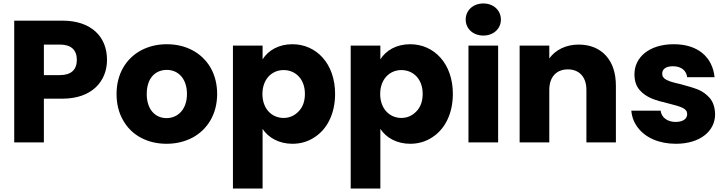

<svg xmlns="http://www.w3.org/2000/svg" viewBox="-20 -821 4186 1107"><path d="M62 0H233V-252H339C513 -252 597 -355 597 -476C597 -608 508 -702 339 -702H62ZM233 -388V-564H326C391 -564 423 -532 423 -476C423 -420 391 -388 326 -388Z M690 -127C739 -40 831 8 940 8C995 8 1044 -4 1089 -27C1177 -74 1232 -164 1232 -279C1232 -336 1219 -387 1194 -431C1143 -518 1051 -566 942 -566C887 -566 838 -554 794 -531C706 -484 652 -394 652 -279C652 -221 665 -170 690 -127ZM826 -279C826 -370 875 -418 942 -418C1007 -418 1058 -368 1058 -279C1058 -190 1005 -140 940 -140C875 -140 826 -190 826 -279Z M1494 266V-78C1527 -27 1589 8 1666 8C1712 8 1754 -4 1791 -28C1866 -75 1912 -165 1912 -280C1912 -454 1804 -566 1666 -566C1587 -566 1527 -531 1494 -479V-558H1323V266ZM1493 -279C1493 -364 1547 -417 1615 -417C1684 -417 1738 -365 1738 -280C1738 -237 1726 -204 1702 -179C1678 -154 1649 -141 1615 -141C1547 -141 1493 -194 1493 -279Z M2173 266V-78C2206 -27 2268 8 2345 8C2391 8 2433 -4 2470 -28C2545 -75 2591 -165 2591 -280C2591 -454 2483 -566 2345 -566C2266 -566 2206 -531 2173 -479V-558H2002V266ZM2172 -279C2172 -364 2226 -417 2294 -417C2363 -417 2417 -365 2417 -280C2417 -237 2405 -204 2381 -179C2357 -154 2328 -141 2294 -141C2226 -141 2172 -194 2172 -279Z M2681 0H2852V-558H2681ZM2665 -708C2665 -656 2707 -616 2767 -616C2826 -616 2868 -656 2868 -708C2868 -761 2826 -801 2767 -801C2707 -801 2665 -761 2665 -708Z M2976 -558V0H3147V-303C3147 -378 3189 -421 3254 -421C3319 -421 3361 -378 3361 -303V0H3531V-326C3531 -400 3512 -458 3473 -501C3434 -543 3381 -564 3316 -564C3243 -564 3182 -533 3147 -484V-558Z M3657 -86C3701 -27 3780 8 3877 8C4015 8 4103 -64 4103 -162C4102 -201 4092 -232 4073 -255C4053 -278 4030 -294 4004 -305C3978 -315 3944 -325 3903 -336C3831 -352 3798 -364 3798 -396C3798 -423 3820 -439 3860 -439C3907 -439 3937 -415 3942 -376H4100C4088 -491 4005 -566 3865 -566C3721 -566 3638 -489 3638 -393C3638 -355 3648 -325 3667 -303C3706 -258 3756 -243 3836 -224C3911 -205 3942 -195 3942 -163C3942 -136 3918 -118 3875 -118C3828 -118 3793 -144 3789 -183H3620C3623 -147 3635 -115 3657 -86Z"/></svg>

Font: Poppins
Style: Bold
Weight: 700
Designer: Ninad Kale (Devanagari), Jonny Pinhorn (Latin)
Foundry: Indian Type Foundry
Version: 4.004